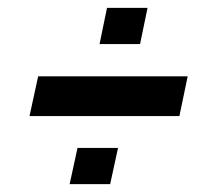

<svg xmlns="http://www.w3.org/2000/svg" viewBox="-20 -497 548 488"><path d="M233 -385 252 -477H355L336 -385ZM55 -202 77 -303H457L436 -202ZM157 -29 177 -121H280L260 -29Z"/></svg>

Font: Saira Semi Condensed SemiBold
Style: Italic
Weight: 600
Width: 4
Italic angle: -12°
Designer: Hector Gatti with collaboration of the Omnibus-Type team
Foundry: Omnibus-Type
Version: Version 1.001; ttfautohint (v1.8)